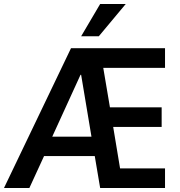

<svg xmlns="http://www.w3.org/2000/svg" viewBox="-44 -948 909 968"><path d="M-24 0 314 -705H788V-606H435L470 -645L516 -373L465 -407H771V-308H485L521 -342L568 -59L518 -99H788V0H461L427 -201L464 -161H151L195 -198L104 0ZM362 -571 208 -234 205 -259H444L422 -230L365 -571ZM365 -765 461 -928H590L454 -765Z"/></svg>

Font: Nunito Sans 10pt Condensed
Style: Bold
Weight: 700
Width: 3
Designer: Vernon Adams
Foundry: Vernon Adams
Version: Version 3.101;gftools[0.9.27]